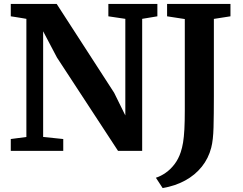

<svg xmlns="http://www.w3.org/2000/svg" viewBox="-20 -763 1227 971"><path d="M34.5 0V-59.9L113.4 -70.3V-667.7Q100.4 -670.1 87.1 -672.2Q73.8 -674.3 60.7 -676.5Q47.6 -678.7 34.5 -680.5V-743H266.7L557.2 -293.9L613.8 -179.2V-667.7L528 -680.5V-743H775.9V-680.5L699 -667.7V0H576.9L268.1 -472L198.2 -604.7V-70.4L299.9 -59.9V0ZM768.4 135.9Q793.5 127.9 817.8 110.9Q842.2 94 862.2 67.9Q882.3 41.8 893.9 6.8Q901.4 -15.5 905.9 -42.7Q910.3 -69.9 912.5 -109.5Q914.6 -149.1 914.6 -207.5V-666.7L825 -680.5V-743H1145.5V-680.5L1061.6 -667.4V-275Q1061.6 -183.6 1059.9 -118.9Q1058.2 -54.3 1048.3 -16.2Q1034.3 38 1000.4 80.2Q966.6 122.5 916.1 150Q865.7 177.5 802.5 188.1Z"/></svg>

Font: Merriweather Light
Style: Regular
Weight: 300
Version: Version 2.100